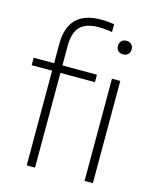

<svg xmlns="http://www.w3.org/2000/svg" viewBox="-121 -900 791 981"><g transform="rotate(15 274.5 -409.0)"><path d="M290 -818Q326.5 -818 360.5 -812V-770.5Q324 -777.5 290.5 -777.5Q223.5 -777.5 191.8 -746.5Q160 -715.5 160 -644V-540.5H342.5V-501H160V0H116V-501H8V-540.5H116V-642Q116 -730 159.8 -774Q203.5 -818 290 -818ZM480.5 -711Q480.5 -694.5 470.5 -685Q460.5 -675.5 444 -675.5Q427.5 -675.5 417.8 -685Q408 -694.5 408 -711Q408 -727 417.8 -737Q427.5 -747 444 -747Q460.5 -747 470.5 -737Q480.5 -727 480.5 -711ZM422 0V-540.5H466V0Z"/></g></svg>

Font: Encode Sans ExtraLight
Style: Regular
Weight: 275
Designer: Multiple Designers
Foundry: Impallari Type
Version: Version 2.000